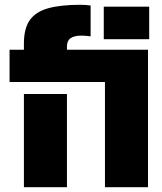

<svg xmlns="http://www.w3.org/2000/svg" viewBox="-20 -783 679 803"><path d="M20 -440V-575H80V-601Q80 -663 104 -698Q128 -733 180 -748Q232 -763 317 -763Q336 -763 359 -760V-631Q338 -634 320 -634Q291 -634 275.5 -623.5Q260 -613 260 -588V-575H599V0H419V-440ZM414 -755H604V-619H414ZM80 -390H260V0H80Z"/></svg>

Font: Protest Guerrilla
Style: Regular
Weight: 400
Designer: Octavio Pardo
Foundry: Ashler Design
Version: Version 2.005; ttfautohint (v1.8.4.7-5d5b)